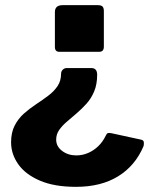

<svg xmlns="http://www.w3.org/2000/svg" viewBox="-20 -550 579 745"><path d="M193 -503Q193 -530 223 -530H359Q373 -530 378 -524.5Q383 -519 383 -507V-369Q383 -349 365 -349H210Q193 -349 193 -368ZM528 -8Q537 -6 538 1.5Q539 9 537 17Q505 93 438.5 134Q372 175 275 175Q191 175 135 151Q79 127 51 87.5Q23 48 23 2Q23 -36 37 -63Q51 -90 73 -109.5Q95 -129 120 -145.5Q145 -162 167 -178.5Q189 -195 203 -215.5Q217 -236 217 -264Q217 -273 223.5 -279.5Q230 -286 239 -286H334Q357 -286 357 -260Q357 -223 345.5 -195.5Q334 -168 315.5 -147.5Q297 -127 277 -110Q257 -93 239 -77.5Q221 -62 209.5 -45.5Q198 -29 198 -8Q198 18 221 35.5Q244 53 276 53Q300 53 322 43.5Q344 34 361.5 17Q379 0 390 -23Q394 -32 398.5 -33.5Q403 -35 413 -33Z"/></svg>

Font: Libre Franklin Thin ExtraBold
Style: Regular
Weight: 800
Version: Version 3.000